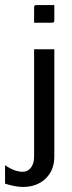

<svg xmlns="http://www.w3.org/2000/svg" viewBox="-85 -535 285 760"><path d="M50 -445V-504Q50 -511 52 -513Q54 -515 61 -515H130V-456Q130 -449 128 -447Q126 -445 119 -445ZM50 -340H130V85Q130 139 95.5 172Q61 205 5 205Q-23 205 -65 192V119Q-27 145 5 145Q25 145 37.5 128.5Q50 112 50 85Z"/></svg>

Font: Glametrix
Style: Bold
Weight: 700
Designer: gluk
Foundry: gluk
Version: Version 0.40